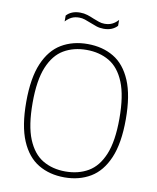

<svg xmlns="http://www.w3.org/2000/svg" viewBox="-98 -991 880 1075"><g transform="rotate(10 342.0 -453.0)"><path d="M342 9Q257.5 9 193.8 -29Q130 -67 94.5 -150.5Q59 -234 59 -370Q59 -506.5 94.8 -590Q130.5 -673.5 194.2 -711.2Q258 -749 342 -749Q427 -749 490.5 -711.2Q554 -673.5 589.5 -590Q625 -506.5 625 -370Q625 -234 589.2 -150.5Q553.5 -67 489.8 -29Q426 9 342 9ZM342 -24.5Q415.5 -24.5 471.2 -57Q527 -89.5 558 -164.8Q589 -240 589 -368Q589 -498 558 -574Q527 -650 471.2 -682.8Q415.5 -715.5 342 -715.5Q268.5 -715.5 213 -683Q157.5 -650.5 126.2 -575.2Q95 -500 95 -372Q95 -242 126.2 -166Q157.5 -90 213 -57.2Q268.5 -24.5 342 -24.5ZM414 -848.5Q392 -848.5 372.5 -855Q353 -861.5 335 -869Q318.5 -876 302.5 -881.2Q286.5 -886.5 270 -886.5Q245.5 -886.5 227.2 -877.8Q209 -869 192.5 -851V-884.5Q206 -899.5 225.2 -907.2Q244.5 -915 270 -915Q292 -915 311.8 -908.8Q331.5 -902.5 349.5 -894.5Q366 -888 381.8 -882.5Q397.5 -877 414 -877Q439 -877 457.2 -885.8Q475.5 -894.5 491.5 -912.5V-879Q478.5 -864.5 459.2 -856.5Q440 -848.5 414 -848.5Z"/></g></svg>

Font: Encode Sans SC Condensed Thin Thin
Style: Regular
Weight: 250
Version: Version 3.002